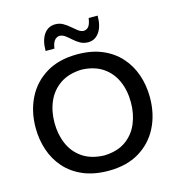

<svg xmlns="http://www.w3.org/2000/svg" viewBox="-142 -1129 1160 1263"><g transform="rotate(-15 438.0 -498.0)"><path d="M442.4 12.7Q342.8 12.7 268.8 -19Q194.8 -50.8 146.2 -106Q97.7 -161.1 73.7 -232.7Q49.8 -304.2 49.8 -383.8Q49.8 -495.6 94.5 -585.4Q139.2 -675.3 226.1 -728.3Q313 -781.2 438.5 -781.2Q534.7 -781.2 607.4 -750.5Q680.2 -719.7 729.2 -665.3Q778.3 -610.8 803.2 -538.8Q828.1 -466.8 828.1 -384.3Q828.1 -270.5 782.7 -180.7Q737.3 -90.8 651.1 -39.1Q564.9 12.7 442.4 12.7ZM439.9 -92.3Q529.8 -95.2 586.9 -135.7Q644 -176.3 671.4 -241.7Q698.7 -307.1 698.7 -384.3Q698.7 -467.3 669.4 -532Q640.1 -596.7 582.8 -635Q525.4 -673.3 439.9 -676.3Q351.6 -673.3 293.5 -633.5Q235.4 -593.8 206.8 -528.6Q178.2 -463.4 178.2 -384.3Q178.2 -305.7 206.1 -240.5Q233.9 -175.3 292 -135.3Q350.1 -95.2 439.9 -92.3ZM530.3 -838.9Q500.5 -838.9 477.1 -852.1Q453.6 -865.2 434.3 -882.8Q415 -900.4 396.7 -914.1Q378.4 -927.7 358.4 -928.7Q313 -925.3 304.2 -856H244.1Q244.1 -928.7 272.7 -969Q301.3 -1009.3 350.1 -1009.3Q378.9 -1009.3 402.1 -996.1Q425.3 -982.9 445.3 -965.3Q465.3 -947.8 483.6 -933.8Q502 -919.9 521.5 -918.9Q545.4 -920.9 557.1 -938.7Q568.8 -956.5 573.7 -992.2H634.8Q634.8 -919.9 606.2 -879.4Q577.6 -838.9 530.3 -838.9Z"/></g></svg>

Font: Pinar DS4-Medium
Style: Regular
Weight: 500
Designer: Amin Abedi
Version: Version 2.000